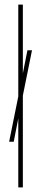

<svg xmlns="http://www.w3.org/2000/svg" viewBox="-20 -820 180 840"><path d="M60 0V-302L40 -200H20L60 -398V-800H80V-499L100 -600H120L80 -402V0Z"/></svg>

Font: Big Shoulders Thin
Style: Regular
Weight: 100
Designer: Patric King
Foundry: XO Type Co
Version: Version 2.002